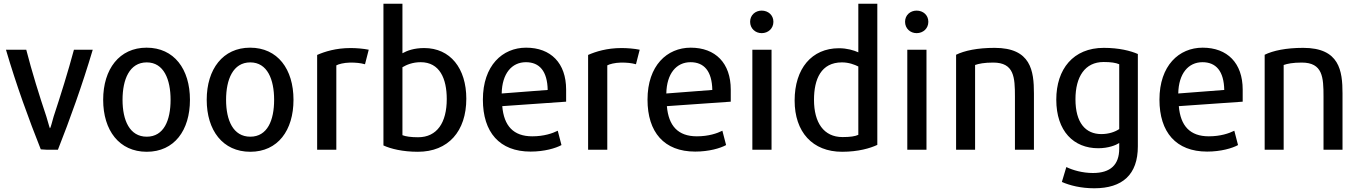

<svg xmlns="http://www.w3.org/2000/svg" viewBox="-20 -800 7304 1031"><path d="M478 -533C421 -341 355 -158 291 4H231C226 3 204 3 199 2C135 -159 68 -342 12 -533H121C151 -416 191 -287 229 -174C238 -145 244 -120 248 -111C253 -115 259 -144 268 -174C306 -289 346 -417 377 -533Z M1000 -264C1000 -100 916 15 768 15C620 15 534 -100 534 -264C534 -429 621 -544 767 -544C915 -544 1000 -429 1000 -264ZM896 -264C896 -373 860 -465 768 -465C675 -465 638 -373 638 -264C638 -154 676 -66 768 -66C860 -66 896 -154 896 -264Z M1556 -264C1556 -100 1472 15 1324 15C1176 15 1090 -100 1090 -264C1090 -429 1177 -544 1323 -544C1471 -544 1556 -429 1556 -264ZM1452 -264C1452 -373 1416 -465 1324 -465C1231 -465 1194 -373 1194 -264C1194 -154 1232 -66 1324 -66C1416 -66 1452 -154 1452 -264Z M1960 -533 1940 -455C1914 -462 1892 -464 1860 -464C1825 -463 1799 -456 1786 -449V4H1683V-505C1724 -523 1784 -542 1862 -542C1893 -542 1931 -539 1960 -533Z M2484 -270C2484 -95 2387 15 2224 15C2142 15 2078 -1 2039 -19V-780H2141V-514C2166 -528 2203 -542 2258 -542C2398 -542 2484 -433 2484 -270ZM2379 -268C2379 -378 2341 -466 2239 -466C2195 -466 2163 -452 2141 -439V-74C2159 -67 2187 -63 2225 -63C2327 -63 2379 -142 2379 -268Z M3020 -254 2677 -230C2686 -124 2737 -68 2838 -68C2901 -68 2947 -84 2975 -98L2995 -21C2964 -4 2903 14 2829 14C2662 14 2573 -90 2573 -265C2573 -448 2678 -544 2805 -544C2938 -544 3020 -461 3020 -319ZM2921 -317C2919 -418 2877 -466 2804 -466C2728 -466 2676 -405 2674 -298Z M3415 -533 3395 -455C3369 -462 3347 -464 3315 -464C3280 -463 3254 -456 3241 -449V4H3138V-505C3179 -523 3239 -542 3317 -542C3348 -542 3386 -539 3415 -533Z M3904 -254 3561 -230C3570 -124 3621 -68 3722 -68C3785 -68 3831 -84 3859 -98L3879 -21C3848 -4 3787 14 3713 14C3546 14 3457 -90 3457 -265C3457 -448 3562 -544 3689 -544C3822 -544 3904 -461 3904 -319ZM3805 -317C3803 -418 3761 -466 3688 -466C3612 -466 3560 -405 3558 -298Z M4133 -683C4133 -647 4105 -622 4070 -622C4036 -622 4008 -647 4008 -683C4008 -719 4036 -743 4070 -743C4105 -743 4133 -719 4133 -683ZM4123 4H4020V-533H4123Z M4691 -22C4653 -4 4588 15 4502 15C4343 15 4247 -91 4247 -260C4247 -432 4339 -541 4485 -541C4528 -541 4565 -530 4589 -519V-780H4691ZM4589 -76V-443C4569 -453 4538 -465 4501 -465C4389 -465 4351 -375 4351 -264C4351 -142 4403 -64 4504 -64C4546 -64 4572 -68 4589 -76Z M4965 -683C4965 -647 4937 -622 4902 -622C4868 -622 4840 -647 4840 -683C4840 -719 4868 -743 4902 -743C4937 -743 4965 -719 4965 -683ZM4955 4H4852V-533H4955Z M5532 4H5430V-281C5430 -385 5426 -464 5313 -464C5265 -464 5236 -458 5216 -451V4H5114V-506C5159 -528 5228 -543 5321 -543C5516 -543 5532 -420 5532 -298Z M6090 -14C6090 138 6007 211 5856 211C5785 211 5725 196 5682 177L5706 97C5741 114 5793 129 5849 129C5944 129 5990 84 5990 -2V-32C5973 -21 5933 -4 5877 -4C5746 -4 5652 -95 5652 -265C5652 -429 5743 -543 5907 -543C5990 -543 6051 -527 6090 -510ZM5990 -107V-455C5971 -463 5946 -467 5906 -467C5806 -467 5755 -388 5755 -267C5755 -141 5809 -80 5894 -80C5934 -80 5968 -92 5990 -107Z M6653 -254 6310 -230C6319 -124 6370 -68 6471 -68C6534 -68 6580 -84 6608 -98L6628 -21C6597 -4 6536 14 6462 14C6295 14 6206 -90 6206 -265C6206 -448 6311 -544 6438 -544C6571 -544 6653 -461 6653 -319ZM6554 -317C6552 -418 6510 -466 6437 -466C6361 -466 6309 -405 6307 -298Z M7189 4H7087V-281C7087 -385 7083 -464 6970 -464C6922 -464 6893 -458 6873 -451V4H6771V-506C6816 -528 6885 -543 6978 -543C7173 -543 7189 -420 7189 -298Z"/></svg>

Font: Repo Medium
Style: Regular
Weight: 500
Designer: Stefan Peev
Foundry: Context Ltd
Version: Version 1.502